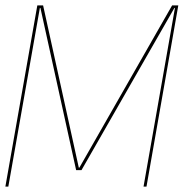

<svg xmlns="http://www.w3.org/2000/svg" viewBox="-29 -695 696 715"><path d="M-9 0H2L119.5 -665.5H121.5L254.5 -61.5H274.5L620.5 -665.5H622.5L505.5 0H516.5L635 -675H612L266.5 -70.5H264.5L131.5 -675H110Z"/></svg>

Font: Anybody Thin
Style: Italic
Weight: 100
Italic angle: -10°
Designer: Tyler Finck
Foundry: Etcetera Type Company
Version: Version 1.114;gftools[0.9.25]